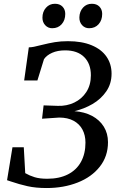

<svg xmlns="http://www.w3.org/2000/svg" viewBox="-20 -964 620 993"><path d="M36 -25.5Q16.5 -32 16.5 -32L44.5 -202.5H103L110.5 -68.5Q133 -55.5 159.2 -47.5Q185.5 -39.5 224.5 -39.5Q286.5 -39.5 331 -62Q375.5 -84.5 398.8 -126.8Q422 -169 422 -226.5Q422 -264.5 406.5 -293.8Q391 -323 360.5 -339.5Q330 -356 286 -356L197.5 -350L205.5 -419L279.5 -416.5Q325 -415 364 -433.5Q403 -452 426.5 -488.2Q450 -524.5 450 -574.5Q450 -634.5 415.2 -669Q380.5 -703.5 317 -703.5Q278 -703.5 249.8 -691Q221.5 -678.5 207.5 -658L173.5 -548H105L129 -719Q143 -719.5 156.2 -722.2Q169.5 -725 195.5 -731.5Q233.5 -741 263.8 -746Q294 -751 331.5 -751Q403 -751 453.8 -730Q504.5 -709 530.8 -671Q557 -633 557 -583Q557 -531 529.5 -491.2Q502 -451.5 458.8 -426.2Q415.5 -401 365 -389Q416.5 -385.5 455.8 -364.8Q495 -344 516.8 -309Q538.5 -274 538.5 -228.5Q538.5 -155.5 496 -101.8Q453.5 -48 381.2 -19.8Q309 8.5 221.5 8.5Q165 8.5 122.5 -1Q80 -10.5 36 -25.5ZM199.5 -872.5Q199.5 -903.5 217.8 -924Q236 -944.5 264 -944.5Q289 -944.5 303.2 -929.8Q317.5 -915 317.5 -892Q317.5 -859.5 299 -838.8Q280.5 -818 250 -818Q228.5 -818 214 -833.5Q199.5 -849 199.5 -872.5ZM390.5 -874.5Q391.5 -905 409.5 -924.8Q427.5 -944.5 455 -944.5Q480 -944.5 494.2 -929.8Q508.5 -915 508.5 -892Q508.5 -859.5 490 -838.8Q471.5 -818 441 -818Q419 -818 404.5 -834Q390 -850 390.5 -874.5Z"/></svg>

Font: Merriweather Text
Style: Italic
Weight: 400
Italic angle: -7.8°
Designer: Eben Sorkin
Foundry: Eben Sorkin
Version: Version 2.100